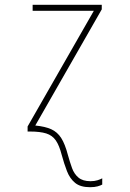

<svg xmlns="http://www.w3.org/2000/svg" viewBox="-20 -548 540 800"><path d="M355 232Q315 232 293 214Q271 196 259 165Q247 134 237 97Q227 58 212.5 37Q198 16 172.5 8Q147 0 104 0H95V-21L371 -503H116V-528H404V-509L127 -25Q168 -21 193.5 -9.5Q219 2 235 27Q251 52 263 98Q271 127 280 152Q289 177 307 192Q325 207 357 207Q374 207 386.5 203Q399 199 406 195V221Q399 225 386.5 228.5Q374 232 355 232Z"/></svg>

Font: Noto Sans Mono ExtraCondensed Thin
Style: Regular
Weight: 100
Width: 2
Designer: Monotype Design Team
Foundry: Monotype Imaging Inc.
Version: Version 2.014; ttfautohint (v1.8.4.7-5d5b)